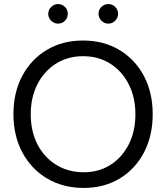

<svg xmlns="http://www.w3.org/2000/svg" viewBox="-20 -911 816 943"><path d="M391 12Q290 12 212 -34Q134 -80 90 -162Q46 -244 46 -350Q46 -457 89.5 -538.5Q133 -620 210 -666Q287 -712 388 -712Q489 -712 566.5 -665.5Q644 -619 687 -537.5Q730 -456 730 -350Q730 -244 687 -162Q644 -80 567.5 -34Q491 12 391 12ZM391 -65Q466 -65 523 -101.5Q580 -138 612.5 -202Q645 -266 645 -350Q645 -433 612 -497.5Q579 -562 521.5 -598.5Q464 -635 388 -635Q313 -635 255 -598.5Q197 -562 164 -497.5Q131 -433 131 -350Q131 -266 164 -202Q197 -138 256 -101.5Q315 -65 391 -65ZM512 -795Q492 -795 478 -809.5Q464 -824 464 -843Q464 -863 478 -877Q492 -891 512 -891Q532 -891 546 -877Q560 -863 560 -843Q560 -824 546 -809.5Q532 -795 512 -795ZM265 -795Q246 -795 231.5 -809Q217 -823 217 -843Q217 -863 231.5 -877Q246 -891 265 -891Q285 -891 299 -877Q313 -863 313 -843Q313 -823 299 -809Q285 -795 265 -795Z"/></svg>

Font: Figtree Light
Style: Regular
Weight: 400
Version: Version 2.002